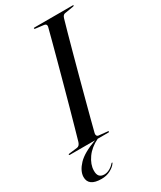

<svg xmlns="http://www.w3.org/2000/svg" viewBox="-236 -775 878 1050"><g transform="rotate(-30 203.5 -249.5)"><path d="M170 -36Q167.5 -27.5 170.5 -20.8Q173.5 -14 182 -13L236 -7.5Q242 -7 242 -3.5Q242 0 237 0H169Q119 24 91.5 63Q64 102 63.5 140Q62 187.5 103.5 187.5Q120.5 187.5 137.8 178Q155 168.5 166 155Q169.5 151 172.5 152Q174.5 153.5 170.5 158.5Q159 175 134.5 188Q110 201 78.5 201Q-4 201 -3 142Q-2 105 33.8 67.2Q69.5 29.5 152 0H-6Q-11.5 0 -11.5 -3Q-11.5 -7.5 -5 -7.5L45 -13.5Q61.5 -15 68.5 -37Q77 -66.5 91 -116.2Q105 -166 122 -227Q139 -288 156.5 -352.8Q174 -417.5 190.5 -478.2Q207 -539 220 -588.2Q233 -637.5 240.5 -666.5Q243.5 -683 227 -685.5L175 -692Q168.5 -693 168.5 -696.5Q168.5 -700 173.5 -700H415.5Q419.5 -700 419.5 -697.5Q419.5 -694 413 -693L358.5 -684Q345 -682.5 339 -663Q330.5 -634 316.8 -584.8Q303 -535.5 286.5 -474.5Q270 -413.5 252.5 -348.8Q235 -284 219 -223.2Q203 -162.5 190 -113.5Q177 -64.5 170 -36Z"/></g></svg>

Font: Fraunces 144pt S000
Style: Italic
Weight: 400
Italic angle: -16°
Version: Version 1.000; ttfautohint (v1.8.3)